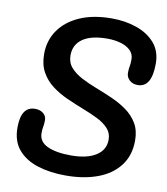

<svg xmlns="http://www.w3.org/2000/svg" viewBox="-92 -926 878 1011"><g transform="rotate(10 346.5 -420.5)"><path d="M327 8Q243 8 177 -13Q111 -34 72.5 -79Q34 -124 34 -197Q34 -310 109 -310Q136 -310 153 -296Q170 -282 170 -260Q170 -238 167 -225Q164 -212 164 -190Q164 -144 210.5 -122.5Q257 -101 337 -101Q422 -101 470 -131.5Q518 -162 518 -217Q518 -252 495.5 -276.5Q473 -301 436.5 -319Q400 -337 356 -354Q312 -371 267.5 -391Q223 -411 186.5 -438.5Q150 -466 127.5 -506Q105 -546 105 -603Q105 -675 143.5 -730.5Q182 -786 253.5 -817.5Q325 -849 425 -849Q496 -849 557 -828Q618 -807 655.5 -764Q693 -721 693 -654Q693 -527 618 -527Q591 -527 574 -543Q557 -559 557 -581Q557 -603 560 -616.5Q563 -630 563 -654Q563 -683 543.5 -702Q524 -721 491.5 -730.5Q459 -740 420 -740Q333 -740 288 -708.5Q243 -677 243 -620Q243 -582 265.5 -556Q288 -530 324.5 -510.5Q361 -491 405.5 -474Q450 -457 494 -437.5Q538 -418 574.5 -392Q611 -366 633.5 -328.5Q656 -291 656 -237Q656 -157 614 -102Q572 -47 498 -19.5Q424 8 327 8Z"/></g></svg>

Font: Pacifico
Style: Regular
Weight: 400
Designer: Vernon Adams
Foundry: Vernon Adams
Version: Version 3.010; ttfautohint (v1.8.4.7-5d5b)